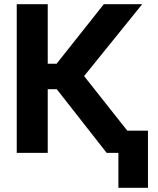

<svg xmlns="http://www.w3.org/2000/svg" viewBox="-20 -727 752 913"><path d="M250 -302.7H207V0H59.6V-707H207V-423.8H249L473.6 -707H656.2L379.9 -365.2L585.4 -105.5H683.6V166H543V0H487.3Z"/></svg>

Font: Pretendard
Style: Bold
Weight: 700
Designer: Base glyphs from Inter by Rasmus Andersson; Hangeul glyphs from Noto Sans CJK(Source Han Sans) by Jang Soo-young and Kan
Foundry: Kil Hyung-jin
Version: Version 1.309